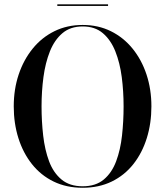

<svg xmlns="http://www.w3.org/2000/svg" viewBox="-20 -878 781 908"><path d="M371 10Q294 10 233.5 -19.5Q173 -49 131 -102Q89 -155 67 -224.8Q45 -294.5 45 -375Q45 -455.5 68.2 -525.2Q91.5 -595 134.5 -648Q177.5 -701 237.5 -730.5Q297.5 -760 371 -760Q444.5 -760 504.2 -730.5Q564 -701 607 -648Q650 -595 673 -525.2Q696 -455.5 696 -375Q696 -294.5 674.2 -224.8Q652.5 -155 610.8 -102Q569 -49 508.5 -19.5Q448 10 371 10ZM371 3Q432.5 3 470.8 -29Q509 -61 529.2 -115Q549.5 -169 557 -236.8Q564.5 -304.5 564.5 -375Q564.5 -446 555.8 -513.5Q547 -581 525.5 -635Q504 -689 466.5 -721Q429 -753 371 -753Q313 -753 275.2 -721Q237.5 -689 216 -635Q194.5 -581 185.5 -513.5Q176.5 -446 176.5 -375Q176.5 -304.5 184.2 -236.8Q192 -169 212.2 -115Q232.5 -61 271 -29Q309.5 3 371 3ZM251 -850V-857.5H491V-850Z"/></svg>

Font: BodoniModa_28ptMedium
Style: Regular
Weight: 500
Designer: Owen Earl
Foundry: indestructible type
Version: Version 2.004